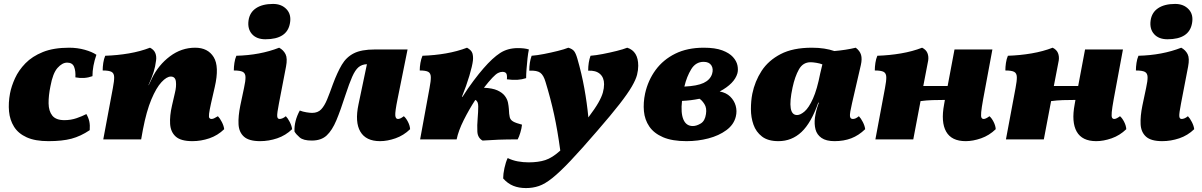

<svg xmlns="http://www.w3.org/2000/svg" viewBox="-20 -710 6122 978"><path d="M227 9Q159 9 116 -10.5Q73 -30 51.5 -64.5Q30 -99 26 -142.5Q22 -186 31 -234Q38 -271 56.5 -311.5Q75 -352 109.5 -387.5Q144 -423 198.5 -445Q253 -467 332 -467Q374 -467 411.5 -456.5Q449 -446 471 -431Q451 -373 451 -322Q410 -307 364 -316Q366 -348 357.5 -369.5Q349 -391 322 -391Q297 -391 273 -364Q249 -337 237 -271Q227 -223 227.5 -183.5Q228 -144 246.5 -121Q265 -98 308 -98Q341 -98 370 -108Q399 -118 420 -129Q431 -110 435 -91Q439 -72 437 -47Q391 -16 344 -3.5Q297 9 227 9Z M506 0 555 -262Q562 -298 561.5 -317.5Q561 -337 548 -344Q535 -351 503 -351Q503 -369 506 -389.5Q509 -410 516 -426Q578 -428 636.5 -438Q695 -448 744 -467Q764 -457 771 -440Q778 -423 775 -402Q771 -370 762.5 -343Q754 -316 737 -278V-275L754 -311Q787 -379 845.5 -423Q904 -467 974 -467Q1039 -467 1068.5 -419Q1098 -371 1074 -267L1055 -184Q1047 -148 1045 -131Q1043 -114 1046.5 -109Q1050 -104 1057 -104Q1063 -104 1070 -107Q1077 -110 1090 -118Q1100 -108 1110 -88.5Q1120 -69 1122 -52Q1089 -20 1046.5 -5.5Q1004 9 960 9Q901 9 875 -14.5Q849 -38 846.5 -79Q844 -120 856 -172L871 -237Q879 -269 876 -294.5Q873 -320 850 -320Q829 -320 802.5 -291.5Q776 -263 751 -203.5Q726 -144 708 -50L699 0Z M1305 9Q1248 9 1222.5 -14Q1197 -37 1195 -77.5Q1193 -118 1204 -172L1223 -262Q1231 -298 1230.5 -317.5Q1230 -337 1216.5 -344Q1203 -351 1171 -351Q1171 -369 1174 -389.5Q1177 -410 1184 -426Q1305 -429 1402 -467Q1424 -455 1434.5 -434Q1445 -413 1437 -371L1401 -184Q1391 -133 1392 -118.5Q1393 -104 1404 -104Q1410 -104 1418 -107Q1426 -110 1436 -118Q1446 -108 1456 -88.5Q1466 -69 1468 -52Q1435 -20 1392 -5.5Q1349 9 1305 9ZM1332 -510Q1287 -510 1263.5 -536.5Q1240 -563 1246 -606Q1252 -647 1284.5 -668.5Q1317 -690 1371 -690Q1414 -690 1439.5 -663Q1465 -636 1457 -592Q1443 -510 1332 -510Z M1916 9Q1844 9 1815.5 -39.5Q1787 -88 1806 -178L1849 -383Q1823 -382 1806 -367.5Q1789 -353 1774 -319Q1759 -285 1740 -227Q1715 -149 1693.5 -97.5Q1672 -46 1644 -20Q1616 6 1568 6Q1525 6 1506.5 -10Q1488 -26 1480 -40Q1478 -94 1507 -147Q1522 -141 1540.5 -138Q1559 -135 1570 -135Q1599 -135 1616 -153Q1633 -171 1646.5 -204Q1660 -237 1676 -282Q1698 -341 1721 -380Q1744 -419 1782.5 -438.5Q1821 -458 1889 -458H2056L2005 -205Q1992 -141 1993.5 -122.5Q1995 -104 2007 -104Q2012 -104 2018.5 -106.5Q2025 -109 2037 -118Q2048 -109 2058 -89.5Q2068 -70 2069 -52Q2036 -20 1994.5 -5.5Q1953 9 1916 9Z M2120 0 2168 -262Q2175 -298 2174.5 -317.5Q2174 -337 2161.5 -344Q2149 -351 2118 -351Q2118 -369 2121.5 -389.5Q2125 -410 2132 -426Q2194 -428 2251.5 -438Q2309 -448 2359 -467Q2382 -454 2386.5 -438Q2391 -422 2389 -402Q2386 -375 2371 -324.5Q2356 -274 2333 -217H2336Q2363 -260 2392 -298.5Q2421 -337 2443 -362Q2489 -415 2527.5 -440Q2566 -465 2618 -465Q2653 -465 2674 -458Q2670 -440 2667 -412.5Q2664 -385 2662 -358Q2660 -331 2660 -312Q2639 -305 2615.5 -303.5Q2592 -302 2562 -306Q2564 -327 2559 -335.5Q2554 -344 2539 -344Q2528 -344 2516.5 -338Q2505 -332 2488 -314Q2469 -294 2445 -263Q2489 -261 2514 -249.5Q2539 -238 2551.5 -221.5Q2564 -205 2567.5 -187.5Q2571 -170 2572 -155Q2573 -127 2576.5 -113Q2580 -99 2594 -91Q2608 -83 2639 -75Q2637 -56 2630.5 -34.5Q2624 -13 2617 0Q2562 0 2520.5 1.5Q2479 3 2438 6Q2413 -8 2411.5 -40Q2410 -72 2413 -106Q2416 -141 2416 -168Q2416 -195 2401 -201Q2369 -152 2342 -98Q2315 -44 2306 0Z M2875 -467Q2895 -461 2904 -450Q2913 -439 2921 -411Q2943 -335 2956.5 -260Q2970 -185 2977 -112Q3011 -157 3028 -187Q3045 -217 3051 -239Q3057 -261 3057 -281Q3057 -315 3036 -333.5Q3015 -352 2976 -350Q2976 -393 2988 -426Q3015 -428 3051 -435Q3087 -442 3121 -450.5Q3155 -459 3175 -467Q3231 -449 3231 -375Q3231 -353 3225 -329Q3219 -305 3198.5 -269.5Q3178 -234 3136 -180Q3094 -126 3022 -43Q2941 51 2886.5 108.5Q2832 166 2794 196.5Q2756 227 2725 237.5Q2694 248 2659 248Q2623 248 2594.5 236.5Q2566 225 2543 199Q2543 176 2549.5 146Q2556 116 2566 95Q2590 107 2617.5 112Q2645 117 2673 117Q2722 117 2757.5 105.5Q2793 94 2834 57Q2820 -46 2802.5 -126.5Q2785 -207 2759 -292Q2749 -327 2732 -339.5Q2715 -352 2676 -350Q2676 -393 2688 -426Q2715 -428 2751 -435Q2787 -442 2821 -450.5Q2855 -459 2875 -467Z M3477 9Q3404 9 3357.5 -11Q3311 -31 3287.5 -65.5Q3264 -100 3260 -143.5Q3256 -187 3266 -234Q3281 -301 3319.5 -353.5Q3358 -406 3419.5 -436.5Q3481 -467 3565 -467Q3623 -467 3659 -453.5Q3695 -440 3713.5 -419.5Q3732 -399 3736.5 -376.5Q3741 -354 3736 -336Q3721 -284 3646 -244Q3679 -238 3699.5 -218Q3720 -198 3727.5 -171Q3735 -144 3728 -116Q3718 -75 3680 -47Q3642 -19 3588.5 -5Q3535 9 3477 9ZM3564 -395Q3524 -395 3501 -357.5Q3478 -320 3466 -269Q3531 -272 3564 -287.5Q3597 -303 3607 -333Q3615 -359 3603.5 -377Q3592 -395 3564 -395ZM3576 -129Q3581 -160 3568 -180Q3555 -200 3543 -207Q3500 -198 3454 -196Q3447 -135 3461 -101.5Q3475 -68 3509 -68Q3528 -68 3549.5 -81Q3571 -94 3576 -129Z M4339 -467Q4360 -451 4366 -430.5Q4372 -410 4365 -379L4320 -184Q4308 -133 4309.5 -118.5Q4311 -104 4324 -104Q4331 -104 4338 -107Q4345 -110 4355 -118Q4365 -108 4375 -88.5Q4385 -69 4387 -52Q4354 -20 4316 -5.5Q4278 9 4231 9Q4188 9 4164.5 -7.5Q4141 -24 4134 -51Q4127 -78 4131 -110Q4134 -130 4138 -146Q4142 -162 4151 -187H4148Q4112 -84 4062.5 -37.5Q4013 9 3945 9Q3892 9 3861.5 -14.5Q3831 -38 3818 -75Q3805 -112 3805 -154Q3805 -196 3812 -232Q3825 -296 3859.5 -349Q3894 -402 3956.5 -434.5Q4019 -467 4115 -467Q4150 -467 4178.5 -462.5Q4207 -458 4230 -450Q4289 -455 4339 -467ZM4017 -264Q3987 -124 4040 -124Q4057 -124 4078.5 -142.5Q4100 -161 4121 -207.5Q4142 -254 4158 -336L4169 -382Q4157 -387 4138.5 -390Q4120 -393 4109 -393Q4070 -393 4049.5 -356.5Q4029 -320 4017 -264Z M4439 0 4488 -262Q4495 -298 4494.5 -317.5Q4494 -337 4481 -344Q4468 -351 4436 -351Q4436 -369 4439 -389.5Q4442 -410 4449 -426Q4511 -428 4569.5 -438Q4628 -448 4677 -467Q4697 -457 4704 -440Q4711 -423 4708 -402L4683 -272H4807L4842 -458H5035L4988 -205Q4980 -161 4978 -139Q4976 -117 4979.5 -110.5Q4983 -104 4991 -104Q5001 -104 5020 -118Q5031 -109 5041 -89.5Q5051 -70 5052 -52Q5019 -20 4977.5 -5.5Q4936 9 4899 9Q4827 9 4799.5 -39.5Q4772 -88 4789 -178L4793 -201Q4760 -201 4729 -200Q4698 -199 4669 -195L4632 0Z M5104 0 5153 -262Q5160 -298 5159.5 -317.5Q5159 -337 5146 -344Q5133 -351 5101 -351Q5101 -369 5104 -389.5Q5107 -410 5114 -426Q5176 -428 5234.5 -438Q5293 -448 5342 -467Q5362 -457 5369 -440Q5376 -423 5373 -402L5348 -272H5472L5507 -458H5700L5653 -205Q5645 -161 5643 -139Q5641 -117 5644.5 -110.5Q5648 -104 5656 -104Q5666 -104 5685 -118Q5696 -109 5706 -89.5Q5716 -70 5717 -52Q5684 -20 5642.5 -5.5Q5601 9 5564 9Q5492 9 5464.5 -39.5Q5437 -88 5454 -178L5458 -201Q5425 -201 5394 -200Q5363 -199 5334 -195L5297 0Z M5900 9Q5843 9 5817.5 -14Q5792 -37 5790 -77.5Q5788 -118 5799 -172L5818 -262Q5826 -298 5825.5 -317.5Q5825 -337 5811.5 -344Q5798 -351 5766 -351Q5766 -369 5769 -389.5Q5772 -410 5779 -426Q5900 -429 5997 -467Q6019 -455 6029.5 -434Q6040 -413 6032 -371L5996 -184Q5986 -133 5987 -118.5Q5988 -104 5999 -104Q6005 -104 6013 -107Q6021 -110 6031 -118Q6041 -108 6051 -88.5Q6061 -69 6063 -52Q6030 -20 5987 -5.5Q5944 9 5900 9ZM5927 -510Q5882 -510 5858.5 -536.5Q5835 -563 5841 -606Q5847 -647 5879.5 -668.5Q5912 -690 5966 -690Q6009 -690 6034.5 -663Q6060 -636 6052 -592Q6038 -510 5927 -510Z"/></svg>

Font: Vollkorn Black
Style: Italic
Weight: 900
Italic angle: -11°
Designer: Friedrich Althausen
Foundry: Friedrich Althausen
Version: Version 5.000; ttfautohint (v1.8.3)